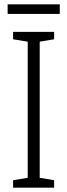

<svg xmlns="http://www.w3.org/2000/svg" viewBox="-20 -860 309 880"><path d="M228 0H40V-34L107 -45V-669L40 -680V-714H228V-680L162 -669V-45L228 -34ZM254 -840V-796H15V-840Z"/></svg>

Font: Noto Sans Devanagari UI Condensed Light
Style: Regular
Weight: 300
Width: 3
Designer: Jelle Bosma - Monotype Design Team
Foundry: Monotype Imaging Inc.
Version: Version 2.004; ttfautohint (v1.8.4.7-5d5b)